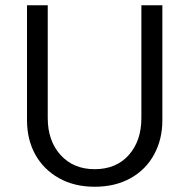

<svg xmlns="http://www.w3.org/2000/svg" viewBox="-20 -700 722 732"><path d="M83 -241Q83 -168 114.5 -111Q146 -54 204.5 -21Q263 12 341 12Q419 12 477.5 -20.5Q536 -53 567.5 -111Q599 -169 599 -241V-680H519V-250Q519 -163 471 -109Q423 -55 341 -55Q260 -55 211 -109Q162 -163 162 -250V-680H83Z"/></svg>

Font: Catamaran
Style: Regular
Weight: 400
Designer: Pria Ravichandran
Version: Version 1.000;PS 001.000;hotconv 1.0.70;makeotf.lib2.5.58329